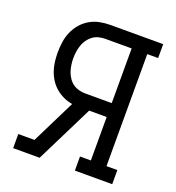

<svg xmlns="http://www.w3.org/2000/svg" viewBox="-133 -841 866 947"><g transform="rotate(20 300.0 -367.5)"><path d="M42 0V-74H127L241 -304Q217 -308 195 -318Q173 -328 154.5 -343.5Q136 -359 122.5 -379.5Q109 -400 101 -423Q93 -446 90 -470Q87 -494 87 -518Q87 -546 91 -574Q95 -602 106 -627.5Q117 -653 135.5 -674.5Q154 -696 178 -710Q202 -724 229.5 -729.5Q257 -735 284 -735H562V-662H505V-74H562V0H366V-74H423V-302H331L181 0ZM423 -375V-662H284Q267 -662 250 -657.5Q233 -653 219 -642.5Q205 -632 195 -617.5Q185 -603 179.5 -586.5Q174 -570 171.5 -553Q169 -536 169 -518Q169 -501 171.5 -483.5Q174 -466 179.5 -450Q185 -434 195 -419Q205 -404 219 -394Q233 -384 250 -379.5Q267 -375 284 -375Z"/></g></svg>

Font: Iosevka Plex Etoile
Style: Regular
Weight: 400
Designer: Belleve Invis
Foundry: Belleve Invis
Version: Version 25.1.1; ttfautohint (v1.8.4)